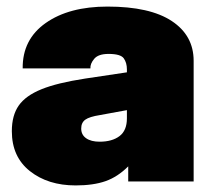

<svg xmlns="http://www.w3.org/2000/svg" viewBox="-20 -552 637 584"><path d="M370 -46Q338 -14 301 -1Q264 12 210 12Q126 12 71 -31.5Q16 -75 16 -153Q16 -201 37 -231Q58 -261 106 -280.5Q154 -300 239 -313L366 -332V-341Q366 -361 356.5 -374.5Q347 -388 310 -388Q279 -388 266.5 -373Q254 -358 255 -344H49Q48 -432 119 -482Q190 -532 307 -532Q436 -532 502.5 -488Q569 -444 569 -367V0H370ZM283 -121Q321 -121 343.5 -138Q366 -155 366 -192V-217L284 -202Q252 -197 239.5 -188Q227 -179 227 -161Q227 -142 242 -131.5Q257 -121 283 -121Z"/></svg>

Font: Aspekta 1000
Style: Regular
Weight: 1000
Designer: Ivo Dolenc
Version: Version 2.000